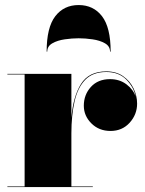

<svg xmlns="http://www.w3.org/2000/svg" viewBox="-20 -760 589 780"><path d="M427 -550.5Q427 -572.5 406.2 -584.2Q385.5 -596 356 -600.2Q326.5 -604.5 299.5 -604.5Q272.5 -604.5 243 -600.2Q213.5 -596 192.8 -584.2Q172 -572.5 172 -550.5H169.5Q169.5 -648.5 204.5 -694Q239.5 -739.5 299.5 -739.5Q359.5 -739.5 394.5 -694Q429.5 -648.5 429.5 -550.5ZM10 -2.5H80V-457.5H10V-460H270V-281.5Q277 -367.5 309 -418.8Q341 -470 412 -470Q452.5 -470 480.2 -450.5Q508 -431 522.5 -401Q537 -371 537 -339Q537 -295 506.8 -261.5Q476.5 -228 429 -228Q382 -228 351.2 -258.8Q320.5 -289.5 320.5 -330.5Q320.5 -375 349.2 -406.8Q378 -438.5 427 -438.5Q466 -438.5 494 -417.2Q522 -396 531.5 -366.5Q523.5 -406 493 -436.8Q462.5 -467.5 412 -467.5Q357 -467.5 326.2 -435.8Q295.5 -404 282.8 -347.5Q270 -291 270 -218V-2.5H357V0H10Z"/></svg>

Font: Bodoni* 72pt Fatface
Style: Regular
Weight: 900
Version: Version 2.3